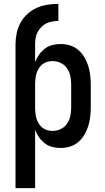

<svg xmlns="http://www.w3.org/2000/svg" viewBox="-20 -755 540 990"><path d="M60 215V-526Q60 -555 66 -583.5Q72 -612 85.5 -637Q99 -662 120.5 -682Q142 -702 168.5 -714Q195 -726 223.5 -730.5Q252 -735 281 -735V-647Q265 -647 248.5 -644Q232 -641 218 -634Q204 -627 192.5 -615Q181 -603 173.5 -588.5Q166 -574 163.5 -558Q161 -542 161 -526V-435Q169 -455 181.5 -473Q194 -491 211 -504Q228 -517 249 -522.5Q270 -528 292 -528Q316 -528 340 -521Q364 -514 383 -498Q402 -482 414.5 -461Q427 -440 434.5 -416.5Q442 -393 445 -368.5Q448 -344 448 -320V-200Q448 -176 445 -151.5Q442 -127 434.5 -103.5Q427 -80 414.5 -59Q402 -38 383 -22Q364 -6 340 1Q316 8 292 8Q270 8 249 2.5Q228 -3 211 -16Q194 -29 181.5 -47Q169 -65 161 -85V215ZM251 -80Q273 -80 293 -89.5Q313 -99 325.5 -117Q338 -135 342.5 -156.5Q347 -178 347 -200V-320Q347 -342 342.5 -363.5Q338 -385 325.5 -403Q313 -421 293 -430.5Q273 -440 251 -440Q237 -440 223 -436Q209 -432 198 -423Q187 -414 179.5 -401.5Q172 -389 168 -375.5Q164 -362 162.5 -348Q161 -334 161 -320V-200Q161 -186 162.5 -172Q164 -158 168 -144.5Q172 -131 179.5 -118.5Q187 -106 198 -97Q209 -88 223 -84Q237 -80 251 -80Z"/></svg>

Font: Zed Sans Semibold
Style: Regular
Weight: 600
Designer: Belleve Invis
Foundry: Belleve Invis
Version: Version 1.0.0; ttfautohint (v1.8.4)